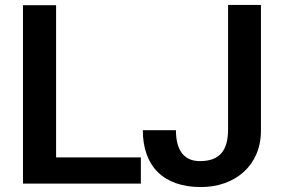

<svg xmlns="http://www.w3.org/2000/svg" viewBox="-20 -743 1142 777"><path d="M550 0V-106H207V-722H73V0ZM558 -216C558 -71 641 14 793 14C932 14 1036 -74 1036 -214V-723H903V-220C903 -136 871 -91 789 -91C726 -91 692 -133 692 -216Z"/></svg>

Font: Perun SemiBold
Style: Regular
Weight: 600
Foundry: Copyright (c) Stefan Peev, Context Ltd, 2016
Version: Version 1.089